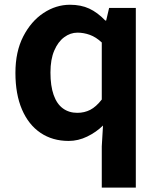

<svg xmlns="http://www.w3.org/2000/svg" viewBox="-20 -594 684 828"><path d="M418.9 214.9V37.3L424.2 -52.7Q395 -24 356.1 -5.1Q317.2 13.8 276.2 13.8Q206.3 13.8 154.6 -21.2Q102.9 -56.2 74.7 -122Q46.5 -187.8 46.5 -279.9Q46.5 -371.2 80.2 -436.8Q113.9 -502.4 167.7 -538Q221.6 -573.5 281.7 -573.5Q329 -573.5 364.7 -557Q400.4 -540.5 434.3 -505.3H437.8L450.6 -559.8H565.7V214.9ZM313.5 -107.4Q343.9 -107.4 369.3 -120.4Q394.6 -133.5 418.9 -164.8V-410.8Q393.8 -434.2 367.4 -443.7Q341 -453.2 314.1 -453.2Q283.2 -453.2 256.7 -433.4Q230.1 -413.7 213.9 -375.7Q197.6 -337.8 197.6 -281.5Q197.6 -223.5 211.3 -184.6Q225 -145.7 251.2 -126.6Q277.4 -107.4 313.5 -107.4Z"/></svg>

Font: Noto Sans TC
Style: Regular
Weight: 100
Designer: Ryoko NISHIZUKA 西塚涼子 (kana, bopomofo & ideographs); Paul D. Hunt (Latin, Greek & Cyrillic); Sandoll Communications 산돌커뮤니
Foundry: Adobe
Version: Version 2.004;hotconv 1.0.118;makeotfexe 2.5.65603